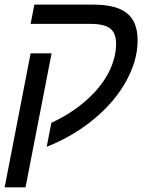

<svg xmlns="http://www.w3.org/2000/svg" viewBox="-22 -619 632 827"><path d="M522 -270.5Q473.1 -181.2 383.5 -106.7Q293.9 -32.2 179.2 13.2L199.2 -89.8Q242.7 -110.4 280.3 -134.5Q317.9 -158.7 349.1 -186.5Q412.1 -241.7 445.1 -305.2Q478 -368.7 478 -431.2Q478 -476.1 452.9 -496.1Q427.7 -516.1 367.2 -516.1H109.9L126 -599.1H378.9Q479 -599.1 524.9 -562Q570.8 -524.9 570.8 -444.8Q570.8 -359.4 522 -270.5ZM200.2 -389.2 87.9 188H-2L109.9 -389.2Z"/></svg>

Font: Arimo
Style: Italic
Weight: 400
Italic angle: -12°
Designer: Steve Matteson
Foundry: Monotype Imaging Inc.
Version: Version 1.33